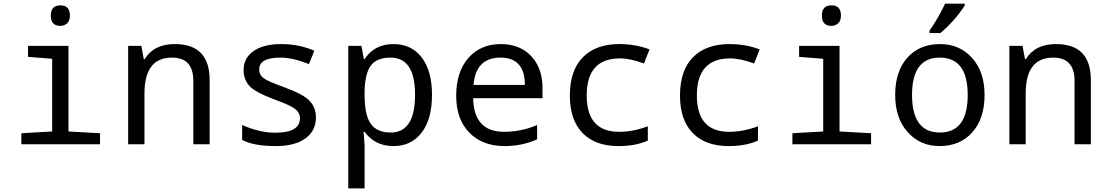

<svg xmlns="http://www.w3.org/2000/svg" viewBox="-20 -786 6041 1046"><path d="M309.1 -756.8Q360.8 -756.8 360.8 -701.2Q360.8 -672.9 345.5 -658.9Q330.1 -645 309.1 -645Q256.8 -645 256.8 -701.2Q256.8 -756.8 309.1 -756.8ZM264.2 -465.8 132.8 -476.1V-536.1H353V-69.8L524.9 -60.1V0H96.2V-60.1L264.2 -69.8Z M1033.2 0V-345.2Q1033.2 -472.2 917 -472.2Q767.1 -472.2 767.1 -277.8V0H678.2V-536.1H750L763.2 -463.9H768.1Q818.4 -545.9 932.1 -545.9Q1122.1 -545.9 1122.1 -350.1V0Z M1299.3 -23.9V-105Q1393.6 -63 1480 -63Q1614.3 -63 1614.3 -142.1Q1614.3 -169.9 1590.3 -190.4Q1566.4 -210.9 1480 -242.2Q1366.2 -284.7 1336.7 -320.1Q1307.1 -355.5 1307.1 -403.8Q1307.1 -470.2 1361.6 -508.1Q1416 -545.9 1512.2 -545.9Q1608.9 -545.9 1692.4 -509.8L1663.1 -437Q1574.2 -472.2 1507.3 -472.2Q1392.1 -472.2 1392.1 -407.2Q1392.1 -377.4 1416.7 -359.6Q1441.4 -341.8 1530.3 -310.1Q1633.3 -272.5 1667.2 -236.1Q1701.2 -199.7 1701.2 -147Q1701.2 -73.7 1644 -32Q1586.9 9.8 1482.4 9.8Q1361.3 9.8 1299.3 -23.9Z M1966.3 -67.9H1960.4Q1966.3 -4.9 1966.3 11.2V240.2H1877.4V-536.1H1949.2L1962.4 -463.9H1966.3Q2020 -545.9 2123.5 -545.9Q2221.7 -545.9 2277.6 -472.9Q2333.5 -399.9 2333.5 -269Q2333.5 -137.2 2277.3 -63.7Q2221.2 9.8 2123.5 9.8Q2022.5 9.8 1966.3 -67.9ZM1966.3 -289.1V-269Q1966.3 -158.2 2000.2 -111.1Q2034.2 -64 2108.4 -64Q2241.2 -64 2241.2 -270Q2241.2 -472.2 2107.4 -472.2Q2033.2 -472.2 2000.7 -429.2Q1968.3 -386.2 1966.3 -289.1Z M2935.5 -251H2557.6Q2561.5 -67.9 2725.6 -67.9Q2820.8 -67.9 2906.2 -105V-26.9Q2825.2 9.8 2728.5 9.8Q2608.9 9.8 2537.1 -63.2Q2465.3 -136.2 2465.3 -264.2Q2465.3 -394 2531.5 -470Q2597.7 -545.9 2708.5 -545.9Q2812 -545.9 2873.8 -480.5Q2935.5 -415 2935.5 -306.2ZM2559.6 -323.2H2839.4Q2839.4 -472.2 2706.5 -472.2Q2572.3 -472.2 2559.6 -323.2Z M3518.6 -517.1 3488.3 -439.9Q3415 -467.8 3357.4 -467.8Q3176.3 -467.8 3176.3 -266.1Q3176.3 -67.9 3352.5 -67.9Q3429.2 -67.9 3509.3 -98.1V-20Q3443.8 9.8 3348.6 9.8Q3223.1 9.8 3153.8 -61.3Q3084.5 -132.3 3084.5 -265.1Q3084.5 -402.3 3155.3 -474.1Q3226.1 -545.9 3354.5 -545.9Q3441.4 -545.9 3518.6 -517.1Z M4118.7 -517.1 4088.4 -439.9Q4015.1 -467.8 3957.5 -467.8Q3776.4 -467.8 3776.4 -266.1Q3776.4 -67.9 3952.6 -67.9Q4029.3 -67.9 4109.4 -98.1V-20Q4043.9 9.8 3948.7 9.8Q3823.2 9.8 3753.9 -61.3Q3684.6 -132.3 3684.6 -265.1Q3684.6 -402.3 3755.4 -474.1Q3826.2 -545.9 3954.6 -545.9Q4041.5 -545.9 4118.7 -517.1Z M4509.8 -756.8Q4561.5 -756.8 4561.5 -701.2Q4561.5 -672.9 4546.1 -658.9Q4530.8 -645 4509.8 -645Q4457.5 -645 4457.5 -701.2Q4457.5 -756.8 4509.8 -756.8ZM4464.8 -465.8 4333.5 -476.1V-536.1H4553.7V-69.8L4725.6 -60.1V0H4296.9V-60.1L4464.8 -69.8Z M5098.6 9.8Q4993.2 9.8 4925 -66.2Q4856.9 -142.1 4856.9 -269Q4856.9 -397.5 4923.1 -471.7Q4989.3 -545.9 5101.6 -545.9Q5208 -545.9 5275.9 -470.2Q5343.8 -394.5 5343.8 -269Q5343.8 -139.6 5276.9 -64.9Q5210 9.8 5098.6 9.8ZM5100.6 -64Q5252 -64 5252 -269Q5252 -472.2 5099.6 -472.2Q4948.7 -472.2 4948.7 -269Q4948.7 -64 5100.6 -64ZM5043.9 -619.1Q5089.8 -684.1 5128.9 -766.1H5235.8V-755.9Q5181.2 -671.4 5103 -606H5043.9Z M5834 0V-345.2Q5834 -472.2 5717.8 -472.2Q5567.9 -472.2 5567.9 -277.8V0H5479V-536.1H5550.8L5564 -463.9H5568.8Q5619.1 -545.9 5732.9 -545.9Q5922.9 -545.9 5922.9 -350.1V0Z"/></svg>

Font: Droid Sans Mono
Style: Regular
Weight: 400
Monospace: yes
Version: Version 1.00 build 112